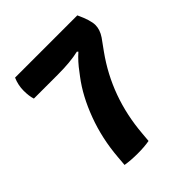

<svg xmlns="http://www.w3.org/2000/svg" viewBox="-182 -768 894 894"><g transform="rotate(-45 265.0 -321.0)"><path d="M59 -648H469Q497 -588 497 -557Q497 -526 476 -495L437 -441Q312 -267 294 -46L290 0Q258 6 213 6Q168 6 132 0L136 -48Q145 -161 183 -263Q221 -365 276 -437L289 -454Q318 -494 353 -525L348 -530Q293 -517 210 -517H52Q44 -541 44 -577Q44 -613 59 -648Z"/></g></svg>

Font: Signika
Style: Bold
Weight: 700
Designer: Anna Giedrys
Foundry: Anna Giedrys
Version: Version 1.001